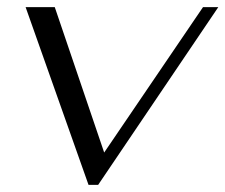

<svg xmlns="http://www.w3.org/2000/svg" viewBox="-20 -510 634 540"><path d="M52 -490H134L273 -81L551 -490H594L256 10H229Z"/></svg>

Font: Fahkwang Light
Style: Italic
Weight: 300
Italic angle: -10°
Version: Version 1.000; ttfautohint (v1.6)